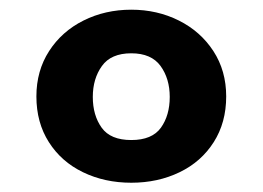

<svg xmlns="http://www.w3.org/2000/svg" viewBox="-20 -762 551 402"><path d="M56.2 -560.1Q56.2 -613.8 82.8 -655Q109.4 -696.3 154.8 -719Q200.2 -741.7 254.9 -741.7Q309.1 -741.7 354.5 -719Q399.9 -696.3 426.8 -655Q453.6 -613.8 453.6 -560.1Q453.6 -505.4 427.5 -464.4Q401.4 -423.3 356 -401.4Q310.5 -379.4 254.9 -379.4Q199.2 -379.4 153.8 -401.4Q108.4 -423.3 82.3 -464.4Q56.2 -505.4 56.2 -560.1ZM254.9 -468.8Q298.3 -468.8 316.9 -494.6Q335.4 -520.5 335.4 -559.1Q335.4 -597.2 316.2 -623.8Q296.9 -650.4 254.9 -650.4Q212.4 -650.4 193.4 -623.8Q174.3 -597.2 174.3 -559.1Q174.3 -520.5 192.9 -494.6Q211.4 -468.8 254.9 -468.8Z"/></svg>

Font: Glacial Indifference
Style: Bold
Weight: 700
Designer: Alfredo Marco Pradil
Foundry: Alfredo Marco Pradil
Version: Version 1.312